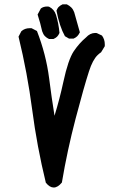

<svg xmlns="http://www.w3.org/2000/svg" viewBox="-20 -836 540 865"><path d="M113.3 -709Q116.2 -709 122.1 -709L146.5 -696.3Q187.5 -590.8 201.2 -484.4Q211.9 -399.4 225.6 -314.5Q249 -390.6 265.6 -467.8Q287.1 -567.4 312.5 -605.5Q337.9 -642.6 367.2 -667Q385.7 -687.5 409.2 -687.5Q415 -687.5 417 -686.5L439.5 -675.8Q452.1 -658.2 452.1 -636.7Q452.1 -633.8 452.1 -627.9L435.5 -600.6Q426.8 -594.7 419.9 -587.9Q397.5 -566.4 380.9 -514.6Q358.4 -445.3 320.8 -302.2Q283.2 -159.2 258.8 -13.7Q240.2 8.8 222.2 8.8Q204.1 8.8 187.5 -11.7L186.5 -12.7Q146.5 -176.8 125 -341.8Q103.5 -506.8 63.5 -670.9L76.2 -695.3Q91.8 -709 113.3 -709ZM191.4 -806.6Q199.2 -806.6 201.2 -805.7Q224.6 -793.9 232.4 -768.6Q244.1 -730.5 248 -687.5Q243.2 -676.8 237.3 -670.9Q231.4 -665 220.7 -660.2H201.2Q190.4 -665 182.6 -672.9Q174.8 -680.7 169.9 -695.3Q162.1 -731.4 149.4 -770.5L164.1 -797.9Q175.8 -806.6 191.4 -806.6ZM261.7 -816.4H281.2Q293 -810.5 301.3 -802.2Q309.6 -793.9 314.5 -780.3L339.8 -690.4Q334 -678.7 328.1 -672.9Q322.3 -667 311.5 -662.1H291L272.5 -672.9Q248 -716.8 234.4 -788.1Q239.3 -799.8 243.2 -803.7Q251 -811.5 261.7 -816.4Z"/></svg>

Font: JasonHandwriting2
Style: SemiBold
Weight: 600
Version: Version 1.04.7